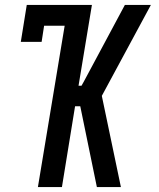

<svg xmlns="http://www.w3.org/2000/svg" viewBox="-20 -755 640 775"><path d="M133 0 241 -651H158L148 -586H64L88 -735H351L297 -409H309L318 -425L484 -735H589L391 -368L468 0H371L304 -326H283L230 0Z"/></svg>

Font: Iosevka Slab Medium Extended
Style: Italic
Weight: 500
Width: 7
Italic angle: -9°
Monospace: yes
Designer: Belleve Invis
Foundry: Belleve Invis
Version: Version 11.1.0; ttfautohint (v1.8.3)